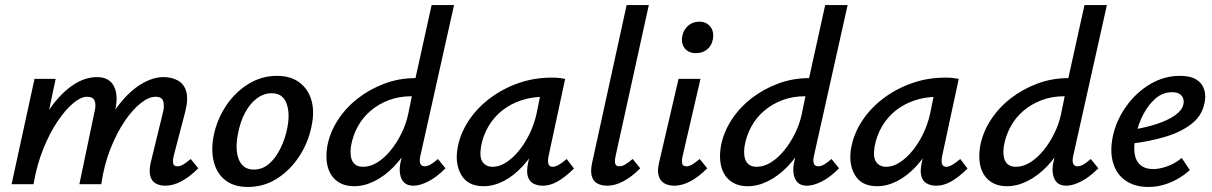

<svg xmlns="http://www.w3.org/2000/svg" viewBox="-20 -731 4812 762"><path d="M636 6Q614 6 598 -3Q582 -12 576.5 -32.5Q571 -53 578 -85L627 -286Q633 -311 628 -329Q623 -347 597 -347Q571 -347 539 -322Q507 -297 475.5 -251Q444 -205 418.5 -141Q393 -77 382 0H320Q342 -105 377 -185Q412 -265 454 -318Q496 -371 541.5 -398Q587 -425 629 -425Q660 -425 685 -412Q710 -399 719 -368.5Q728 -338 715 -287L669 -111Q665 -93 667.5 -82Q670 -71 684 -71Q695 -71 707 -78Q719 -85 737 -100L767 -63Q733 -29 700 -11.5Q667 6 636 6ZM26 0 117 -418H201L112 0ZM58 0Q78 -94 110 -172Q142 -250 183 -306.5Q224 -363 270.5 -394Q317 -425 365 -425Q414 -425 432.5 -388Q451 -351 436 -289L368 0H295L355 -287Q362 -313 356 -330Q350 -347 325 -347Q301 -347 270.5 -321.5Q240 -296 208.5 -249.5Q177 -203 151.5 -139.5Q126 -76 113 0Z M964 11Q908 11 874 -16Q840 -43 828.5 -89Q817 -135 828 -192Q841 -257 877 -311Q913 -365 965.5 -397.5Q1018 -430 1079 -430Q1133 -430 1168 -404Q1203 -378 1216 -333Q1229 -288 1216 -228Q1203 -164 1167 -109.5Q1131 -55 1079 -22Q1027 11 964 11ZM987 -58Q1022 -58 1048.5 -81.5Q1075 -105 1093.5 -143Q1112 -181 1120 -222Q1132 -281 1117 -321Q1102 -361 1058 -361Q1027 -361 999.5 -340.5Q972 -320 952.5 -283.5Q933 -247 924 -198Q912 -135 928.5 -96.5Q945 -58 987 -58Z M1385 8Q1345 8 1318 -12Q1291 -32 1281 -68Q1271 -104 1279 -151Q1289 -205 1320.5 -254Q1352 -303 1399.5 -340Q1447 -377 1505.5 -399Q1564 -421 1629 -421L1693 -711H1782L1648 -111Q1644 -93 1648 -82Q1652 -71 1666 -71Q1676 -71 1688.5 -78Q1701 -85 1718 -100L1748 -63Q1712 -27 1679 -10.5Q1646 6 1621 6Q1597 6 1584 -6.5Q1571 -19 1567.5 -42Q1564 -65 1571 -93L1604 -243L1651 -277Q1636 -214 1608.5 -161.5Q1581 -109 1544.5 -71Q1508 -33 1467 -12.5Q1426 8 1385 8ZM1421 -69Q1450 -69 1478.5 -87Q1507 -105 1531.5 -135.5Q1556 -166 1574 -203Q1592 -240 1600 -278L1621 -381L1666 -349H1613Q1564 -349 1523 -333.5Q1482 -318 1450.5 -291Q1419 -264 1399.5 -228Q1380 -192 1373 -151Q1370 -130 1372.5 -111Q1375 -92 1387 -80.5Q1399 -69 1421 -69Z M1899 8Q1836 8 1810 -38Q1784 -84 1797 -149Q1808 -204 1841 -253.5Q1874 -303 1924.5 -341Q1975 -379 2037.5 -401Q2100 -423 2170 -423Q2188 -423 2200 -421.5Q2212 -420 2223 -418L2157 -111Q2149 -69 2173 -69Q2184 -69 2198.5 -77.5Q2213 -86 2229 -100L2258 -62Q2222 -27 2192.5 -10.5Q2163 6 2134 6Q2112 6 2096 -3Q2080 -12 2074.5 -32Q2069 -52 2076 -85L2111 -243L2159 -277Q2144 -215 2117 -162.5Q2090 -110 2054.5 -71.5Q2019 -33 1979 -12.5Q1939 8 1899 8ZM1935 -69Q1962 -69 1989 -86.5Q2016 -104 2040 -133.5Q2064 -163 2082 -200.5Q2100 -238 2109 -278L2130 -381L2177 -344Q2169 -346 2160 -346.5Q2151 -347 2142 -347Q2091 -347 2048 -332.5Q2005 -318 1972.5 -292Q1940 -266 1918.5 -229.5Q1897 -193 1889 -149Q1882 -105 1896 -87Q1910 -69 1935 -69Z M2390 6Q2367 6 2350.5 -3Q2334 -12 2328.5 -32.5Q2323 -53 2330 -85L2467 -711H2555L2423 -111Q2419 -93 2421.5 -82Q2424 -71 2438 -71Q2449 -71 2461 -78Q2473 -85 2491 -100L2521 -63Q2487 -29 2454 -11.5Q2421 6 2390 6Z M2656 6Q2633 6 2616.5 -3.5Q2600 -13 2594 -33.5Q2588 -54 2596 -87L2673 -418H2760L2689 -111Q2685 -93 2687.5 -82Q2690 -71 2704 -71Q2715 -71 2727 -78Q2739 -85 2757 -100L2787 -63Q2753 -29 2720 -11.5Q2687 6 2656 6ZM2742 -520Q2722 -520 2708.5 -529Q2695 -538 2689.5 -554Q2684 -570 2688 -589Q2693 -613 2711 -629Q2729 -645 2755 -645Q2775 -645 2788.5 -635.5Q2802 -626 2807.5 -610Q2813 -594 2809 -574Q2804 -549 2786 -534.5Q2768 -520 2742 -520Z M2947 8Q2907 8 2880 -12Q2853 -32 2843 -68Q2833 -104 2841 -151Q2851 -205 2882.5 -254Q2914 -303 2961.5 -340Q3009 -377 3067.5 -399Q3126 -421 3191 -421L3255 -711H3344L3210 -111Q3206 -93 3210 -82Q3214 -71 3228 -71Q3238 -71 3250.5 -78Q3263 -85 3280 -100L3310 -63Q3274 -27 3241 -10.5Q3208 6 3183 6Q3159 6 3146 -6.5Q3133 -19 3129.5 -42Q3126 -65 3133 -93L3166 -243L3213 -277Q3198 -214 3170.5 -161.5Q3143 -109 3106.5 -71Q3070 -33 3029 -12.5Q2988 8 2947 8ZM2983 -69Q3012 -69 3040.5 -87Q3069 -105 3093.5 -135.5Q3118 -166 3136 -203Q3154 -240 3162 -278L3183 -381L3228 -349H3175Q3126 -349 3085 -333.5Q3044 -318 3012.5 -291Q2981 -264 2961.5 -228Q2942 -192 2935 -151Q2932 -130 2934.5 -111Q2937 -92 2949 -80.5Q2961 -69 2983 -69Z M3461 8Q3398 8 3372 -38Q3346 -84 3359 -149Q3370 -204 3403 -253.5Q3436 -303 3486.5 -341Q3537 -379 3599.5 -401Q3662 -423 3732 -423Q3750 -423 3762 -421.5Q3774 -420 3785 -418L3719 -111Q3711 -69 3735 -69Q3746 -69 3760.5 -77.5Q3775 -86 3791 -100L3820 -62Q3784 -27 3754.5 -10.5Q3725 6 3696 6Q3674 6 3658 -3Q3642 -12 3636.5 -32Q3631 -52 3638 -85L3673 -243L3721 -277Q3706 -215 3679 -162.5Q3652 -110 3616.5 -71.5Q3581 -33 3541 -12.5Q3501 8 3461 8ZM3497 -69Q3524 -69 3551 -86.5Q3578 -104 3602 -133.5Q3626 -163 3644 -200.5Q3662 -238 3671 -278L3692 -381L3739 -344Q3731 -346 3722 -346.5Q3713 -347 3704 -347Q3653 -347 3610 -332.5Q3567 -318 3534.5 -292Q3502 -266 3480.5 -229.5Q3459 -193 3451 -149Q3444 -105 3458 -87Q3472 -69 3497 -69Z M3976 8Q3936 8 3909 -12Q3882 -32 3872 -68Q3862 -104 3870 -151Q3880 -205 3911.5 -254Q3943 -303 3990.5 -340Q4038 -377 4096.5 -399Q4155 -421 4220 -421L4284 -711H4373L4239 -111Q4235 -93 4239 -82Q4243 -71 4257 -71Q4267 -71 4279.5 -78Q4292 -85 4309 -100L4339 -63Q4303 -27 4270 -10.5Q4237 6 4212 6Q4188 6 4175 -6.5Q4162 -19 4158.5 -42Q4155 -65 4162 -93L4195 -243L4242 -277Q4227 -214 4199.5 -161.5Q4172 -109 4135.5 -71Q4099 -33 4058 -12.5Q4017 8 3976 8ZM4012 -69Q4041 -69 4069.5 -87Q4098 -105 4122.5 -135.5Q4147 -166 4165 -203Q4183 -240 4191 -278L4212 -381L4257 -349H4204Q4155 -349 4114 -333.5Q4073 -318 4041.5 -291Q4010 -264 3990.5 -228Q3971 -192 3964 -151Q3961 -130 3963.5 -111Q3966 -92 3978 -80.5Q3990 -69 4012 -69Z M4538 11Q4484 11 4447.5 -14Q4411 -39 4397.5 -85Q4384 -131 4397 -192Q4411 -255 4450 -309.5Q4489 -364 4544.5 -397Q4600 -430 4663 -430Q4705 -430 4728.5 -415Q4752 -400 4759.5 -374.5Q4767 -349 4760 -320Q4749 -269 4706 -237Q4663 -205 4601 -187Q4539 -169 4469 -161L4473 -216Q4529 -225 4572.5 -239.5Q4616 -254 4643.5 -273.5Q4671 -293 4676 -315Q4679 -324 4677 -335.5Q4675 -347 4664.5 -356Q4654 -365 4632 -365Q4595 -365 4566.5 -340.5Q4538 -316 4518 -278Q4498 -240 4489 -198Q4479 -157 4482.5 -125.5Q4486 -94 4505 -77Q4524 -60 4557 -60Q4581 -60 4611.5 -70.5Q4642 -81 4670 -104L4702 -56Q4679 -35 4652 -20Q4625 -5 4596.5 3Q4568 11 4538 11Z"/></svg>

Font: Ysabeau SemiBold
Style: Italic
Weight: 600
Italic angle: -12°
Designer: Christian Thalmann (Catharsis Fonts)
Version: Version 2.002